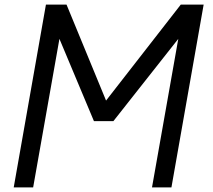

<svg xmlns="http://www.w3.org/2000/svg" viewBox="-20 -820 931 840"><path d="M181 -800 40 0H125L240 -650L391 -290H476L760 -650L645 0H730L871 -800H771L444 -380L271 -800Z"/></svg>

Font: Gauge
Style: Italic
Weight: 400
Italic angle: -80°
Designer: Daniel Pimley
Foundry: Daniel Pimley
Version: Version 1.000;PS 001.001;hotconv 1.0.56